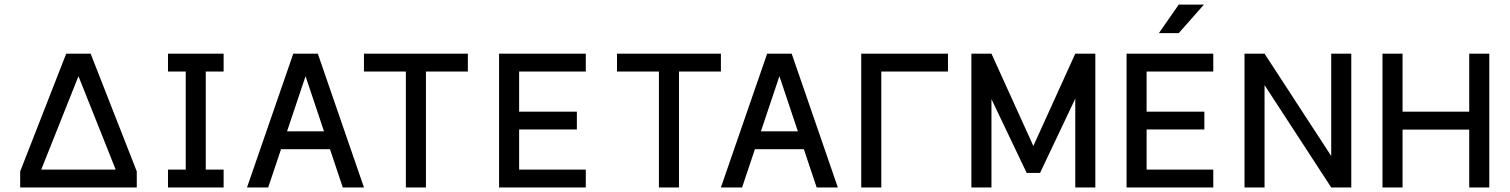

<svg xmlns="http://www.w3.org/2000/svg" viewBox="-20 -821 6612 841"><path d="M68.4 0H579.1V-70.3L535.6 -78.1H111.8L68.4 -70.3ZM323.7 -487.3 486.8 -78.1 579.1 -70.3 377 -585.9H270L68.4 -70.3L160.6 -78.1Z M715.8 -585.9V-507.8H793.5V-78.1H715.8V0H959.5V-78.1H881.3V-507.8H959.5V-585.9Z M1169.9 -245.6V-167.5H1457.5V-245.6ZM1318.4 -487.3 1481.4 0H1574.2L1372.1 -585.9H1264.6L1062 0H1154.8Z M1845.7 0V-507.8H2029.3V-585.9H1574.2V-507.8H1757.8V0Z M2506.8 -332H2253.9V-507.8H2545.9V-585.9H2166V0H2545.9V-78.1H2253.9V-253.9H2506.8Z M2954.1 0V-507.8H3137.7V-585.9H2682.6V-507.8H2866.2V0Z M3245.6 -245.6V-167.5H3533.2V-245.6ZM3394 -487.3 3557.1 0H3649.9L3447.8 -585.9H3340.3L3137.7 0H3230.5Z M3840.3 -253.9V-507.8H4132.3V-585.9H3752.4V0H3840.3V-63.5Z M4506.3 -181.6 4689.9 -585.9 4723.6 -460 4535.6 -63.5H4477.1L4285.6 -464.8L4322.8 -585.9ZM4777.8 -585.9V0H4689.9V-585.9ZM4234.9 -585.9H4322.8V0H4234.9Z M5255.4 -332H5002.4V-507.8H5294.4V-585.9H4914.6V0H5294.4V-78.1H5002.4V-253.9H5255.4ZM5143.1 -675.8H5056.2L5143.1 -800.8H5253.4Z M5519 -585.9H5431.2V0H5519V-448.2L5811 0H5898.9V-585.9H5811V-137.7Z M6035.6 -585.9V0H6123.5V-253.4H6415.5V0H6503.4V-585.9H6415.5V-332H6123.5V-585.9Z"/></svg>

Font: Giphurs SC
Style: Regular
Weight: 400
Version: Version 0.920